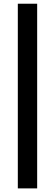

<svg xmlns="http://www.w3.org/2000/svg" viewBox="-20 -832 303 1057"><path d="M78.1 -811.5H184.6V205.1H78.1Z"/></svg>

Font: Reddit Sans Strawberry ExBold
Style: Regular
Weight: 800
Designer: Stephen Hutchings
Foundry: Reddit
Version: Version 1.013